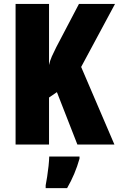

<svg xmlns="http://www.w3.org/2000/svg" viewBox="-20 -734 604 975"><path d="M561 0H373L269 -266.1L229 -238.8V0H59.1V-713.9H229V-403.8Q233.4 -425.3 243.4 -447.8Q253.4 -470.2 266.1 -495.1L380.9 -713.9H564L392.1 -394ZM383.8 61V71.8Q361.3 151.4 320.8 221.2H211.9V207Q215.3 189.9 219.5 163.1Q223.6 136.2 226.6 108.6Q229.5 81.1 230 61Z"/></svg>

Font: Open Sans Condensed ExtraBold
Style: Regular
Weight: 800
Width: 3
Designer: Monotype Design Team
Foundry: Monotype Imaging Inc.
Version: Version 3.000; ttfautohint (v1.8.4)